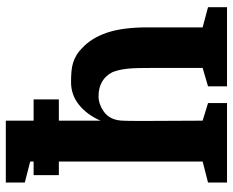

<svg xmlns="http://www.w3.org/2000/svg" viewBox="-92 -728 820 677"><g transform="rotate(-90 318.5 -390.0)"><path d="M39 -682V-593H87V-86L13 -67V0H293V-67L231 -86L230 -305Q230 -334 230.5 -356Q231 -378 233 -386Q239 -418 264.5 -435.5Q290 -453 317 -453Q347 -453 368.5 -440.5Q390 -428 402 -404Q406 -394 409 -382Q412 -370 414 -353Q416 -336 416.5 -312.5Q417 -289 417 -257V-86L352 -67V0H631V-67L560 -86V-281Q560 -367 541.5 -422.5Q523 -478 486 -512Q475 -523 462.5 -530.5Q450 -538 436 -542.5Q422 -547 405 -548.5Q388 -550 367 -550Q322 -550 287 -522Q252 -494 231 -446V-593H306V-682H231V-780H13V-713L87 -694V-682Z"/></g></svg>

Font: GradeGX
Style: Regular
Weight: 100
Width: 1
Designer: Adam Twardoch
Foundry: Adam Twardoch
Version: Version 2.002; DEVELOPMENT